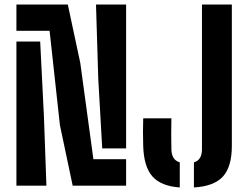

<svg xmlns="http://www.w3.org/2000/svg" viewBox="-20 -820 1088 848"><path d="M301 0 244.5 -268 199 -684H52.5V-800H279.5L334.5 -542.5L392.5 -117H537V0ZM431.5 -164.5 414 -472 404 -800H537V-164.5ZM52.5 0V-636.5H157.5L174 -306.5L185 0ZM836.5 8V-103Q872 -113 872 -161V-800H1004V-176Q1004 -84.5 965.2 -41Q926.5 2.5 836.5 8ZM774 8Q690.5 2 652.8 -41.2Q615 -84.5 612.5 -176Q610.5 -236.5 612.5 -297.5H737Q736.5 -267 736.2 -229.2Q736 -191.5 737 -161Q738 -113 774 -103Z"/></svg>

Font: Big Shoulders Stencil Text ExtraBold
Style: Regular
Weight: 800
Designer: Patric King
Foundry: XO Type Co
Version: Version 1.000